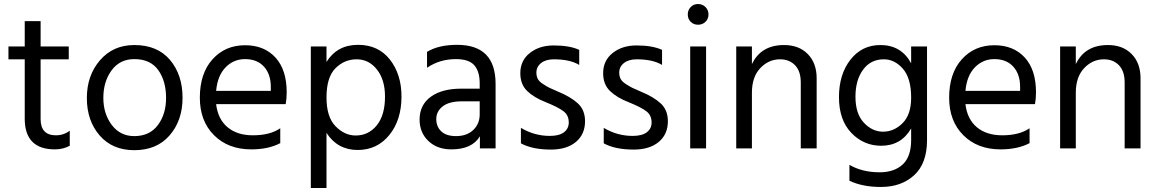

<svg xmlns="http://www.w3.org/2000/svg" viewBox="-20 -738 5760 955"><path d="M182 -443V-146Q182 -65 258 -65Q297 -65 327 -88V-13Q294 5 253 5Q103 5 103 -148V-443H22V-507H103V-633H182V-507H322V-443Z M648 9Q539 9 475.5 -64.5Q412 -138 412 -250Q412 -363 477.5 -438.5Q543 -514 648 -514Q763 -514 825.5 -440Q888 -366 888 -252Q888 -139 824 -65Q760 9 648 9ZM648 -444Q576 -444 535 -388Q494 -332 494 -251Q494 -172 536 -116.5Q578 -61 648 -61Q724 -61 765 -115.5Q806 -170 806 -251Q806 -335 767 -389.5Q728 -444 648 -444Z M1327 -286V-306Q1327 -369 1293 -406.5Q1259 -444 1199 -444Q1142 -444 1102 -403Q1062 -362 1055 -286ZM1374 -100V-26Q1315 5 1230 5Q1115 5 1044.5 -65.5Q974 -136 974 -252Q974 -373 1037 -443Q1100 -513 1199 -513Q1294 -513 1350 -452Q1406 -391 1406 -279Q1406 -247 1401 -220H1055Q1064 -145 1112 -105Q1160 -65 1238 -65Q1323 -65 1374 -100Z M1749 -64Q1813 -64 1854 -114.5Q1895 -165 1895 -258Q1895 -341 1855 -392Q1815 -443 1754 -443Q1693 -443 1648.5 -398.5Q1604 -354 1604 -253Q1604 -156 1649 -110Q1694 -64 1749 -64ZM1604 -507V-430Q1657 -515 1761 -515Q1862 -515 1919.5 -441.5Q1977 -368 1977 -258Q1977 -141 1916.5 -66.5Q1856 8 1759 8Q1659 8 1604 -77V197H1526V-507Z M2366 -234H2278Q2214 -234 2182 -209Q2150 -184 2150 -146Q2150 -108 2175 -84.5Q2200 -61 2248 -61Q2302 -61 2334 -91.5Q2366 -122 2366 -169ZM2104 -401V-480Q2161 -515 2254 -515Q2445 -515 2445 -321V0H2367V-60Q2328 5 2225 5Q2154 5 2110.5 -37Q2067 -79 2067 -143Q2067 -216 2122.5 -256.5Q2178 -297 2274 -297H2366V-323Q2366 -383 2339 -413.5Q2312 -444 2248 -444Q2167 -444 2104 -401Z M2861 -490V-415Q2815 -443 2735 -443Q2695 -443 2671.5 -424.5Q2648 -406 2648 -377Q2648 -359 2655 -345.5Q2662 -332 2682.5 -319Q2703 -306 2712.5 -301.5Q2722 -297 2754 -283Q2818 -257 2854 -224Q2890 -191 2890 -135Q2890 -70 2844.5 -32Q2799 6 2720 6Q2628 6 2571 -25V-102Q2638 -62 2715 -62Q2761 -62 2785 -80Q2809 -98 2809 -129Q2809 -165 2782.5 -185Q2756 -205 2694 -230Q2637 -252 2602.5 -285Q2568 -318 2568 -374Q2568 -437 2615.5 -474.5Q2663 -512 2734 -512Q2813 -512 2861 -490Z M3273 -490V-415Q3227 -443 3147 -443Q3107 -443 3083.5 -424.5Q3060 -406 3060 -377Q3060 -359 3067 -345.5Q3074 -332 3094.5 -319Q3115 -306 3124.5 -301.5Q3134 -297 3166 -283Q3230 -257 3266 -224Q3302 -191 3302 -135Q3302 -70 3256.5 -32Q3211 6 3132 6Q3040 6 2983 -25V-102Q3050 -62 3127 -62Q3173 -62 3197 -80Q3221 -98 3221 -129Q3221 -165 3194.5 -185Q3168 -205 3106 -230Q3049 -252 3014.5 -285Q2980 -318 2980 -374Q2980 -437 3027.5 -474.5Q3075 -512 3146 -512Q3225 -512 3273 -490Z M3413 0V-507H3492V0ZM3415.5 -629.5Q3401 -644 3401 -666Q3401 -688 3415.5 -703Q3430 -718 3452 -718Q3474 -718 3489 -703Q3504 -688 3504 -666Q3504 -644 3489 -629.5Q3474 -615 3452 -615Q3430 -615 3415.5 -629.5Z M3720 -507V-419Q3765 -514 3880 -514Q3954 -514 3998 -469Q4042 -424 4042 -349V0H3963V-328Q3963 -384 3934.5 -413.5Q3906 -443 3860 -443Q3803 -443 3761.5 -399Q3720 -355 3720 -277V0H3642V-507Z M4372 -83Q4427 -83 4469.5 -125.5Q4512 -168 4512 -252Q4512 -349 4471 -396Q4430 -443 4376 -443Q4311 -443 4273 -391.5Q4235 -340 4235 -257Q4235 -172 4277 -127.5Q4319 -83 4372 -83ZM4512 -507H4591V-41Q4591 75 4527 133.5Q4463 192 4362 192Q4270 192 4205 161V82Q4269 119 4355 119Q4428 119 4470 80Q4512 41 4512 -42V-99Q4462 -13 4363 -13Q4276 -13 4214.5 -77Q4153 -141 4153 -255Q4153 -368 4210 -441Q4267 -514 4359 -514Q4463 -514 4512 -423Z M5054 -286V-306Q5054 -369 5020 -406.5Q4986 -444 4926 -444Q4869 -444 4829 -403Q4789 -362 4782 -286ZM5101 -100V-26Q5042 5 4957 5Q4842 5 4771.5 -65.5Q4701 -136 4701 -252Q4701 -373 4764 -443Q4827 -513 4926 -513Q5021 -513 5077 -452Q5133 -391 5133 -279Q5133 -247 5128 -220H4782Q4791 -145 4839 -105Q4887 -65 4965 -65Q5050 -65 5101 -100Z M5331 -507V-419Q5376 -514 5491 -514Q5565 -514 5609 -469Q5653 -424 5653 -349V0H5574V-328Q5574 -384 5545.5 -413.5Q5517 -443 5471 -443Q5414 -443 5372.5 -399Q5331 -355 5331 -277V0H5253V-507Z"/></svg>

Font: Hind Regular
Style: Regular
Weight: 400
Designer: Manushi Parikh, Satya Rajpurohit
Foundry: Indian Type Foundry
Version: Version 1.201;PS 1.0;hotconv 1.0.78;makeotf.lib2.5.61930; tt